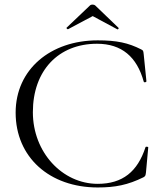

<svg xmlns="http://www.w3.org/2000/svg" viewBox="-20 -814 726 847"><path d="M411 -636C203 -636 49 -508 49 -317C49 -120 199 13 411 13C488 13 544 2 613 -32C621 -37 622 -38 624 -54L634 -164C634 -167 623 -168 622 -165C587 -57 521 -3 411 -3C255 -3 125 -142 125 -319C125 -503 238 -621 408 -621C517 -621 584 -563 614 -454C616 -448 626 -452 626 -455L614 -574C612 -591 612 -591 603 -596C546 -625 495 -636 411 -636ZM377 -790 274 -692C271 -690 278 -684 280 -685L389 -743L497 -685C501 -682 506 -690 502 -692L400 -790C396 -794 383 -796 377 -790Z"/></svg>

Font: Cormorant Garamond
Style: Regular
Weight: 400
Designer: Christian Thalmann (Catharsis Fonts)
Foundry: Catharsis Fonts
Version: Version 4.002;Glyphs 3.4 (3410)